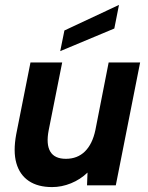

<svg xmlns="http://www.w3.org/2000/svg" viewBox="-20 -754 602 781"><path d="M451 0H334L336 -52Q307 -24 269 -8.5Q231 7 192 7Q134 7 97 -18Q60 -43 46.5 -90.5Q33 -138 46 -208L104 -500H233L178 -224Q167 -167 184.5 -137.5Q202 -108 248 -108Q295 -108 325.5 -138Q356 -168 368 -225L422 -500H550ZM464 -734 445 -638 225 -546 242 -630Z"/></svg>

Font: Albert Sans
Style: Bold Italic
Weight: 700
Italic angle: -11.25°
Designer: Andreas Rasmussen
Foundry: a.Foundry
Version: Version 1.025